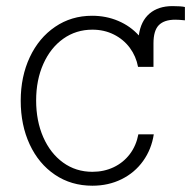

<svg xmlns="http://www.w3.org/2000/svg" viewBox="-20 -589 617 620"><path d="M425.8 -373Q419.4 -407.2 399.2 -434.6Q378.9 -461.9 347.7 -477.5Q316.4 -493.2 278.3 -493.2Q225.6 -493.2 184.3 -463.9Q143.1 -434.6 119.9 -382.6Q96.7 -330.6 96.7 -264.6Q96.7 -198.7 119.6 -146.2Q142.6 -93.8 183.8 -64Q225.1 -34.2 278.3 -34.2Q315.9 -34.2 347.2 -49.1Q378.4 -64 399.2 -91.3Q419.9 -118.7 426.8 -155.3H476.6Q469.2 -106.9 442.1 -69.1Q415 -31.2 372.6 -10.3Q330.1 10.7 278.3 10.7Q210 10.7 157.5 -24.7Q105 -60.1 75.9 -122.6Q46.9 -185.1 46.9 -263.7Q46.9 -341.8 76.2 -404.3Q105.5 -466.8 158 -502.4Q210.4 -538.1 277.3 -538.1Q322.8 -538.1 361.8 -521.5Q400.9 -504.9 428.2 -474.6Q434.6 -521 462.9 -545.2Q491.2 -569.3 537.1 -569.3Q564.5 -569.3 577.1 -566.4V-523.4Q557.6 -525.4 545.9 -525.4Q510.3 -525.4 492.9 -507.8Q475.6 -490.2 475.6 -449.2V-373Z"/></svg>

Font: Pretendard JP ExtraLight
Style: Regular
Weight: 200
Designer: Base glyphs from Inter by Rasmus Andersson; Hangeul glyphs from Noto Sans CJK(Source Han Sans) by Jang Soo-young and Kan
Foundry: Kil Hyung-jin
Version: Version 1.309